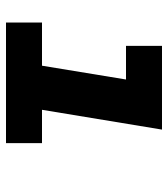

<svg xmlns="http://www.w3.org/2000/svg" viewBox="20 -580 560 640"><g transform="rotate(90 300.0 -260.0)"><path d="M457 0H55V-120H199L245 -400H133V-520H412L346 -120H457Z"/></g></svg>

Font: Iosevka Heavy Extended Oblique
Style: Regular
Weight: 900
Width: 7
Italic angle: -9°
Monospace: yes
Designer: Belleve Invis
Foundry: Belleve Invis
Version: Version 32.5.0; ttfautohint (v1.8.4)